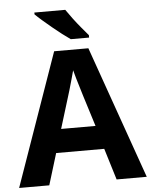

<svg xmlns="http://www.w3.org/2000/svg" viewBox="-61 -984 812 1034"><g transform="rotate(-5 345.0 -467.0)"><path d="M527 0 475 -170H215L163 0H0L252 -717H437L690 0ZM387 -463Q382 -480 374 -506Q366 -532 358 -559Q350 -586 345 -606Q340 -586 331.5 -556.5Q323 -527 315.5 -500.5Q308 -474 304 -463L253 -297H439ZM331 -934Q346 -912 366.5 -884.5Q387 -857 408.5 -831.5Q430 -806 446 -787V-774H347Q328 -787 302.5 -806.5Q277 -826 250.5 -848Q224 -870 201 -890Q178 -910 164 -924V-934Z"/></g></svg>

Font: Noto Sans Sora Sompeng
Style: Bold
Weight: 700
Designer: Monotype Design Team. David Williams.
Foundry: Monotype Imaging Inc.
Version: Version 2.101